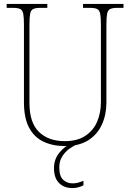

<svg xmlns="http://www.w3.org/2000/svg" viewBox="-20 -734 663 978"><path d="M311 10Q249 10 201.5 -12.5Q154 -35 128 -84Q102 -133 102 -214V-607Q102 -645 98.5 -663.5Q95 -682 83 -688Q71 -694 46 -694H14V-714H221V-694H186Q161 -694 149 -688Q137 -682 133.5 -663.5Q130 -645 130 -606V-210Q130 -109 178.5 -62Q227 -15 310 -15Q375 -15 416 -43Q457 -71 475.5 -116Q494 -161 494 -213V-606Q494 -645 490.5 -663.5Q487 -682 475 -688Q463 -694 438 -694H403V-714H609V-694H578Q553 -694 541 -688Q529 -682 525.5 -663.5Q522 -645 522 -606V-211Q522 -150 499 -99.5Q476 -49 429.5 -19.5Q383 10 311 10ZM349 224Q306 224 280.5 198Q255 172 255 123Q255 77 282.5 43.5Q310 10 341 0H375Q357 7 335 22.5Q313 38 297.5 62Q282 86 282 118Q282 164 302 182Q322 200 349 200Q364 200 375.5 197Q387 194 405 187V210Q391 217 377.5 220.5Q364 224 349 224Z"/></svg>

Font: Noto Serif Georgian SemiCondensed Thin
Style: Regular
Weight: 100
Width: 4
Designer: Monotype Design Team, Akaki Razmadze
Foundry: Google LLC
Version: Version 2.003; ttfautohint (v1.8.4.7-5d5b)